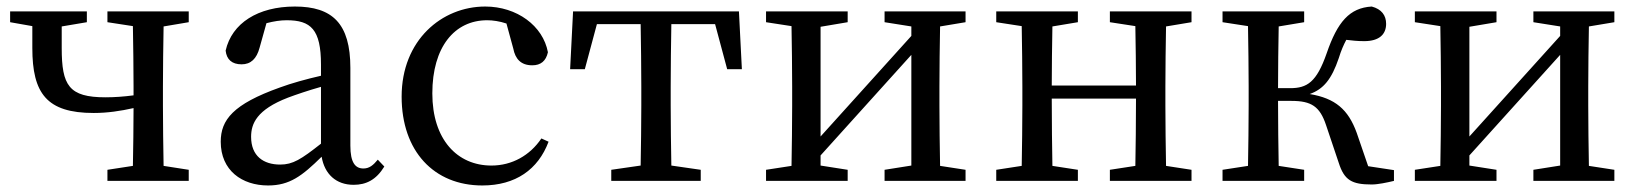

<svg xmlns="http://www.w3.org/2000/svg" viewBox="-20 -554 5011 588"><path d="M558 -486V-519H309V-486L387 -474C388 -418 389 -342 389 -289V-262C359 -258 330 -256 303 -256C191 -256 169 -292 169 -407C169 -428 169 -451 169 -473L246 -486V-519H11V-486L79 -474V-407C79 -268 123 -208 267 -208C309 -208 349 -214 389 -223C389 -170 388 -99 387 -46L309 -34V0H558V-34L481 -46C480 -101 479 -177 479 -230V-289C479 -342 480 -418 481 -473Z M963 -114C902 -66 877 -50 838 -50C787 -50 749 -76 749 -135C749 -175 766 -218 862 -255C886 -264 924 -277 963 -288ZM1137 -65C1123 -48 1111 -38 1093 -38C1068 -38 1053 -56 1053 -108V-346C1053 -482 998 -534 883 -534C770 -534 690 -483 671 -399C674 -372 690 -357 720 -357C748 -357 766 -374 775 -408L796 -483C819 -489 839 -492 858 -492C932 -492 963 -464 963 -356V-322C919 -312 872 -299 837 -286C694 -235 656 -187 656 -120C656 -32 721 14 801 14C867 14 905 -15 965 -74C974 -21 1009 12 1063 12C1101 12 1132 -3 1157 -44Z M1638 -130C1603 -78 1548 -47 1485 -47C1380 -47 1304 -127 1304 -268C1304 -410 1372 -492 1472 -492C1489 -492 1510 -489 1531 -482L1552 -405C1558 -374 1575 -354 1610 -354C1636 -354 1652 -367 1658 -394C1643 -475 1563 -534 1466 -534C1333 -534 1210 -431 1210 -258C1210 -91 1309 14 1457 14C1559 14 1628 -35 1660 -120Z M2170 -480 2207 -342H2252L2243 -519H1735L1726 -342H1771L1808 -480H1942C1943 -424 1944 -344 1944 -289V-230C1944 -177 1943 -102 1942 -47L1852 -34V0H2126V-34L2036 -47C2035 -102 2034 -177 2034 -230V-289C2034 -344 2035 -424 2036 -480Z M2937 -486V-519H2689V-486L2771 -473V-444L2493 -136V-472L2576 -486V-519H2326V-486L2404 -474C2405 -418 2406 -342 2406 -289V-230C2406 -177 2405 -101 2404 -46L2326 -34V0H2576V-34L2493 -47V-78L2771 -386V-47L2689 -34V0H2937V-34L2859 -46C2858 -101 2857 -177 2857 -230V-289C2857 -342 2858 -418 2859 -473Z M3629 -486V-519H3379V-486L3457 -474C3458 -420 3459 -346 3459 -292H3201C3201 -346 3202 -419 3203 -473L3281 -486V-519H3031V-486L3109 -474C3110 -418 3111 -342 3111 -289V-230C3111 -177 3110 -101 3109 -46L3031 -34V0H3281V-34L3203 -46C3202 -101 3201 -179 3201 -252H3459C3459 -179 3458 -100 3457 -46L3379 -34V0H3629V-34L3551 -46C3550 -102 3549 -177 3549 -230V-289C3549 -342 3550 -418 3551 -473Z M4170 -45 4135 -147C4109 -219 4069 -253 3991 -266C4033 -281 4058 -311 4080 -376C4087 -399 4095 -417 4103 -432C4121 -430 4135 -428 4158 -428C4204 -428 4225 -449 4225 -481C4225 -507 4211 -526 4181 -534C4113 -530 4076 -487 4043 -391C4012 -302 3983 -284 3931 -284H3894C3894 -344 3895 -419 3896 -473L3974 -486V-519H3724V-486L3802 -474C3803 -418 3804 -342 3804 -289V-230C3804 -177 3803 -101 3802 -46L3724 -34V0H3974V-34L3896 -46C3895 -101 3894 -179 3894 -245H3935C3996 -245 4022 -228 4041 -171L4080 -55C4097 -2 4120 11 4181 11C4200 11 4228 5 4249 0V-33Z M4924 -486V-519H4676V-486L4758 -473V-444L4480 -136V-472L4563 -486V-519H4313V-486L4391 -474C4392 -418 4393 -342 4393 -289V-230C4393 -177 4392 -101 4391 -46L4313 -34V0H4563V-34L4480 -47V-78L4758 -386V-47L4676 -34V0H4924V-34L4846 -46C4845 -101 4844 -177 4844 -230V-289C4844 -342 4845 -418 4846 -473Z"/></svg>

Font: Noto Serif SC Medium
Style: Regular
Weight: 500
Designer: Ryoko NISHIZUKA 西塚涼子 (kana & ideographs); Frank Grießhammer (Latin, Greek & Cyrillic); Wenlong ZHANG 张文龙 (bopomofo); San
Foundry: Adobe Systems Incorporated
Version: Version 1.001;PS 1.001;hotconv 16.6.54;makeotf.lib2.5.65590